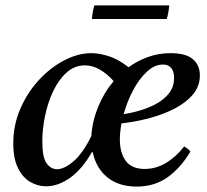

<svg xmlns="http://www.w3.org/2000/svg" viewBox="-20 -676 762 708"><path d="M717 -398Q717 -359 692.5 -329Q668 -299 626.5 -277Q585 -255 533.5 -241Q482 -227 428 -221Q422 -189 422 -162Q422 -112 444 -82.5Q466 -53 513 -53Q556 -53 593.5 -76Q631 -99 659 -136Q675 -127 682 -117Q648 -59 599.5 -23.5Q551 12 484 12Q418 12 376 -22Q334 -56 322 -115H319Q282 -51 238 -20Q194 11 150 11Q119 11 91 -5.5Q63 -22 46 -57Q29 -92 29 -147Q29 -215 55 -275Q81 -335 123.5 -381Q166 -427 217 -453.5Q268 -480 317 -480Q345 -480 380.5 -469Q416 -458 454 -428Q487 -452 526 -466Q565 -480 609 -480Q665 -480 691 -458Q717 -436 717 -398ZM399 -377Q375 -404 348 -419.5Q321 -435 293 -435Q255 -435 225.5 -408.5Q196 -382 176 -339.5Q156 -297 146 -248Q136 -199 136 -155Q136 -95 152 -73.5Q168 -52 190 -52Q217 -52 251.5 -81.5Q286 -111 317 -175Q320 -228 341.5 -281Q363 -334 399 -377ZM436 -255Q482 -262 525 -278.5Q568 -295 595 -322.5Q622 -350 622 -389Q622 -411 612 -424.5Q602 -438 581 -438Q550 -438 521.5 -411.5Q493 -385 471 -343.5Q449 -302 436 -255ZM328 -656H604Q602 -630 595 -606H319Q321 -633 328 -656Z"/></svg>

Font: Tiro Devanagari Marathi
Style: Italic
Weight: 400
Italic angle: -11°
Designer: Devanagari: John Hudson & Fiona Ross, assisted by Paul Hanslow. Latin: John Hudson with Paul Hanslow, assisted by Kaja S
Foundry: Tiro Typeworks Ltd.
Version: Version 1.52